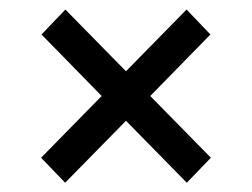

<svg xmlns="http://www.w3.org/2000/svg" viewBox="-20 -458 542 413"><path d="M198.7 -251.5 69.3 -383.8 120.6 -437.5 251 -304.7 381.3 -437.5 432.6 -383.8 303.2 -251.5 433.6 -118.7 381.8 -64.9 251 -198.2 120.1 -64.9 68.4 -118.7Z"/></svg>

Font: Vazirmatn RD FD
Style: Regular
Weight: 400
Designer: Saber Rastikerdar
Foundry: Saber Rastikerdar
Version: Version 33.003